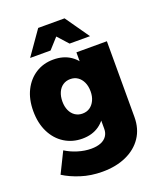

<svg xmlns="http://www.w3.org/2000/svg" viewBox="-172 -874 994 1184"><g transform="rotate(-20 325.5 -281.5)"><path d="M593 -47Q593 30 555.5 86Q518 142 450.5 172.5Q383 203 294 203Q218 203 153 182Q88 161 43 132L110 -4Q146 19 190.5 32.5Q235 46 277 46Q314 46 340 35.5Q366 25 379.5 5Q393 -15 393 -41V-544H593ZM243 -551Q309 -551 355.5 -519.5Q402 -488 426.5 -430Q451 -372 451 -293Q451 -213 427 -154Q403 -95 357.5 -63Q312 -31 247 -31Q182 -31 130 -63.5Q78 -96 48.5 -155.5Q19 -215 19 -294Q19 -372 48 -429.5Q77 -487 127.5 -519Q178 -551 243 -551ZM300 -402Q273 -402 252 -388Q231 -374 219.5 -348Q208 -322 208 -288Q208 -255 219.5 -229.5Q231 -204 252 -190Q273 -176 300 -176Q328 -176 348.5 -190Q369 -204 381 -229.5Q393 -255 393 -288Q393 -323 381 -348.5Q369 -374 348.5 -388Q328 -402 300 -402ZM223 -766H396L506 -609H372L259 -734H360L247 -609H113Z"/></g></svg>

Font: Alexandria ExtraBold
Style: Regular
Weight: 800
Designer: Mohamed Gaber
Foundry: Kief Type Foundry
Version: Version 5.100